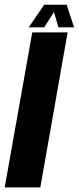

<svg xmlns="http://www.w3.org/2000/svg" viewBox="-64 -816 342 836"><path d="M-43.5 0H111.5L230.5 -675H76.5ZM61 -697H128.5L171 -763.5L190.5 -697H258.5L226 -795.5H128.5Z"/></svg>

Font: Anybody UltraCondensed ExtraBold
Style: Italic
Weight: 800
Width: 1
Italic angle: -10°
Version: Version 1.113;gftools[0.9.25]